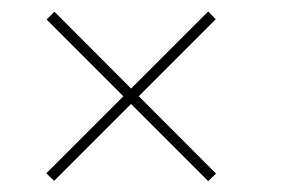

<svg xmlns="http://www.w3.org/2000/svg" viewBox="-20 -558 522 344"><path d="M353 -233.5 63.5 -523 77.5 -537 367 -247ZM77 -234 63 -247.5 353 -537.5 366.5 -523.5Z"/></svg>

Font: Bodoni Moda
Style: Bold
Weight: 700
Designer: Owen Earl
Foundry: indestructible type
Version: Version 2.005